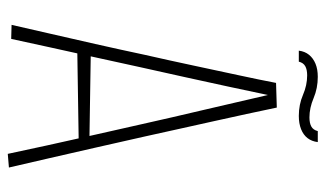

<svg xmlns="http://www.w3.org/2000/svg" viewBox="-196 -658 857 506"><g transform="rotate(90 233.0 -405.5)"><path d="M386 3Q376 -45 363.5 -101.5Q351 -158 337 -220.5Q323 -283 308 -349Q299 -389 289.5 -430.5Q280 -472 270 -514Q260 -556 250.5 -598Q241 -640 231 -682L199 -704L264 -706Q272 -668 281 -626Q290 -584 300 -539.5Q310 -495 320 -449.5Q330 -404 340 -359Q355 -293 369.5 -228.5Q384 -164 397.5 -106Q411 -48 422 0ZM103 -180V-216L359 -212V-184ZM83 -6 46 -7Q56 -51 69 -107.5Q82 -164 96.5 -228Q111 -292 125 -358Q140 -424 153.5 -487.5Q167 -551 179 -606.5Q191 -662 199 -704L264 -706L232 -688Q221 -636 209 -579.5Q197 -523 184 -465Q171 -407 158 -348Q145 -287 131.5 -227Q118 -167 106 -111.5Q94 -56 83 -6ZM143 -764H114Q116 -780 125 -791Q134 -802 148.5 -808Q163 -814 183 -814Q213 -814 239 -803Q265 -792 290 -792Q305 -792 314 -797Q323 -802 326 -814H355Q353 -798 344.5 -787Q336 -776 321 -770Q306 -764 286 -764Q256 -764 230.5 -775Q205 -786 179 -786Q164 -786 155 -781Q146 -776 143 -764Z"/></g></svg>

Font: Truculenta Thin
Style: Regular
Weight: 250
Version: Version 1.002